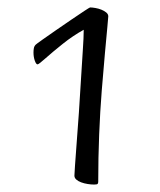

<svg xmlns="http://www.w3.org/2000/svg" viewBox="-20 -751 431 516"><path d="M233 -255Q225 -255 215.5 -256.5Q206 -258 198 -261Q190 -264 185 -268.5Q180 -273 180 -279Q180 -281 181.5 -305Q183 -329 186 -366.5Q189 -404 192 -448Q195 -492 197.5 -535.5Q200 -579 202.5 -615Q205 -651 205 -671Q176 -655 148.5 -633Q121 -611 102.5 -594.5Q84 -578 81 -578Q77 -578 73.5 -588Q70 -598 70 -610Q70 -616 71 -621.5Q72 -627 76 -631Q78 -633 93.5 -644Q109 -655 130 -669.5Q151 -684 171.5 -698Q192 -712 206.5 -721.5Q221 -731 222 -731Q228 -731 236.5 -729.5Q245 -728 252.5 -725Q260 -722 265.5 -717.5Q271 -713 271 -707Q271 -704 268.5 -678Q266 -652 262 -608Q258 -564 253.5 -508Q249 -452 246.5 -389.5Q244 -327 244 -263Q244 -259 242.5 -257Q241 -255 233 -255Z"/></svg>

Font: Briem Hand Thin
Style: Regular
Weight: 100
Designer: Gunnlaugur SE Briem, Eben Sorkin
Foundry: Sorkin Type Co.
Version: Version 1.003